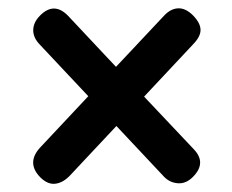

<svg xmlns="http://www.w3.org/2000/svg" viewBox="-20 -572 558 461"><path d="M76.5 -146.5Q42 -182 78 -219.5L192 -341L75.5 -465Q59.5 -481.5 59.8 -500Q60 -518.5 76.5 -535Q110 -568.5 143.5 -534L258.5 -411.5L375 -535.5Q390.5 -551.5 408.2 -552Q426 -552.5 443.5 -535Q461 -517 461.5 -500.8Q462 -484.5 444 -466L326 -340L445 -214Q477 -181 443 -147Q426.5 -130.5 407 -132Q387.5 -133.5 374 -147.5L259.5 -269.5L146.5 -149Q130 -132.5 112 -130.8Q94 -129 76.5 -146.5Z"/></svg>

Font: Fraunces 72pt S100
Style: Bold
Weight: 700
Version: Version 1.000; ttfautohint (v1.8.3)